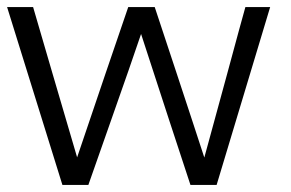

<svg xmlns="http://www.w3.org/2000/svg" viewBox="-21 -521 819 541"><path d="M154.8 0 -1 -501H72.3L126.5 -315.4L196.3 -77.6L276.4 -314L340.3 -501H415L476.6 -314.9Q502.4 -237.3 521.7 -178Q541 -118.7 554.7 -77.1L619.1 -313Q640.1 -390.6 652.8 -437.3Q665.5 -483.9 670.4 -501H740.2L589.4 0H515.6L455.6 -182.6L376.5 -425.3Q362.3 -382.8 341.3 -322.8Q320.3 -262.7 292.5 -183.6L228 0Z"/></svg>

Font: Ride Light
Style: Regular
Weight: 300
Version: Version 3.000